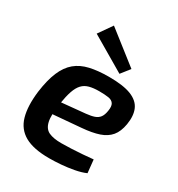

<svg xmlns="http://www.w3.org/2000/svg" viewBox="-179 -858 910 984"><g transform="rotate(30 276.0 -365.5)"><path d="M317 -503Q402 -503 448.5 -484.5Q495 -466 511 -429.5Q527 -393 518 -339Q510 -292 487.5 -265Q465 -238 425.5 -224.5Q386 -211 325 -206L79 -185L90 -259L308 -280Q338 -283 356.5 -289.5Q375 -296 385.5 -310Q396 -324 400 -350Q405 -379 396 -393Q387 -407 366 -410.5Q345 -414 310 -414Q276 -414 252 -407.5Q228 -401 212 -384Q196 -367 185.5 -336.5Q175 -306 167 -256Q156 -184 164.5 -147.5Q173 -111 200.5 -98.5Q228 -86 274 -86Q299 -86 332 -87.5Q365 -89 398.5 -91.5Q432 -94 460 -97L468 -20Q441 -8 403.5 -1Q366 6 328.5 9Q291 12 258 12Q166 12 114.5 -17Q63 -46 46 -105.5Q29 -165 40 -255Q50 -329 70.5 -377.5Q91 -426 124 -453.5Q157 -481 205 -492Q253 -503 317 -503ZM207 -743 396 -595 355 -543 151 -663Z"/></g></svg>

Font: Exo 2 SemiBold
Style: Italic
Weight: 600
Italic angle: -8°
Designer: Natanael Gama
Foundry: Natanael Gama
Version: Version 2.010